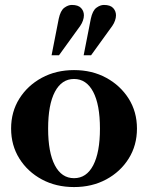

<svg xmlns="http://www.w3.org/2000/svg" viewBox="-20 -744 600 778"><path d="M280 14Q207 14 149.5 -17Q92 -48 58.5 -101.5Q25 -155 25 -223Q25 -291 58.4 -344.3Q91.9 -397.6 149.4 -428.8Q207 -460 280 -460Q353 -460 410.4 -428.8Q467.7 -397.6 501.4 -344.3Q535 -291 535 -223Q535 -155 501.5 -101.5Q468 -48 410.5 -17Q353 14 280 14ZM280 -22Q330.4 -22 357.7 -74.2Q385 -126.4 385 -223Q385 -320.1 357.5 -372.1Q330 -424 280 -424Q230 -424 202.5 -372.1Q175 -320.1 175 -223Q175 -126.4 202.3 -74.2Q229.6 -22 280 -22ZM189 -520 218 -668Q225 -701 240.5 -712.5Q256 -724 271 -724Q297 -724 308.5 -711.5Q320 -699 320 -682Q320 -672 316 -660.5Q312 -649 305 -639L219 -520ZM319 -520 348 -668Q355 -701 370.5 -712.5Q386 -724 401 -724Q427 -724 438.5 -711.5Q450 -699 450 -682Q450 -672 446 -660.5Q442 -649 435 -639L349 -520Z"/></svg>

Font: Baskervville SC
Style: Regular
Weight: 400
Designer: Alexis Faudot, Rémi Forte, Morgane Pierson, Rafael Ribas, Tanguy Vanlaeys, Rosalie Wagner, Thomas Huot-Marchand
Foundry: ANRT
Version: Version 1.100